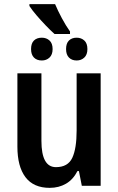

<svg xmlns="http://www.w3.org/2000/svg" viewBox="-20 -897 572 927"><path d="M246 -877Q259 -846 278.5 -809.5Q298 -773 318 -745V-733H243Q223 -751 200 -775Q177 -799 156 -823.5Q135 -848 122 -868V-877ZM182 -715Q204 -715 219 -701.5Q234 -688 234 -660Q234 -633 219 -619Q204 -605 182 -605Q158 -605 144 -619Q130 -633 130 -660Q130 -688 144 -701.5Q158 -715 182 -715ZM350 -715Q372 -715 387 -701.5Q402 -688 402 -660Q402 -633 387 -619Q372 -605 350 -605Q327 -605 313 -619Q299 -633 299 -660Q299 -688 313 -701.5Q327 -715 350 -715ZM466 -543V0H375L361 -71H354Q333 -30 298.5 -10Q264 10 220 10Q142 10 103 -41.5Q64 -93 64 -189V-543H180V-217Q180 -90 250 -90Q308 -90 329 -135Q350 -180 350 -267V-543Z"/></svg>

Font: Noto Sans Condensed SemiBold
Style: Regular
Weight: 600
Width: 3
Designer: Monotype Design Team
Foundry: Monotype Imaging Inc.
Version: Version 2.013; ttfautohint (v1.8.4.7-5d5b)